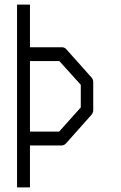

<svg xmlns="http://www.w3.org/2000/svg" viewBox="-20 -679 526 833"><path d="M54 -659H110V-474H248.5Q260.5 -474 268 -465L376 -344Q384.5 -335 384.5 -323V-201Q384.5 -190 376 -180L266.5 -57Q258 -48 247.5 -48H110V134H54ZM110 -414V-108H236.5L330.5 -213V-311L237.5 -414Z"/></svg>

Font: 3270 Nerd Font Mono SemCond
Style: Regular
Weight: 400
Monospace: yes
Version: Version 3.0.1;Nerd Fonts 3.1.1